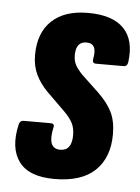

<svg xmlns="http://www.w3.org/2000/svg" viewBox="-43 -535 421 577"><g transform="rotate(5 167.5 -247.0)"><path d="M142 6Q65 6 35 -35Q5 -76 21 -147Q24 -160 35 -160H116Q130 -160 126 -147Q112 -83 152 -83Q187 -83 187 -130Q187 -151 179.5 -166Q172 -181 153 -200L100 -252Q77 -275 64.5 -301Q52 -327 52 -360Q52 -427 90.5 -463.5Q129 -500 200 -500Q274 -500 308 -465Q342 -430 333 -363Q331 -350 320 -350H237Q225 -350 227 -363Q237 -411 203 -411Q171 -411 171 -370Q171 -354 177 -342Q183 -330 198 -314L251 -264Q280 -236 293 -209Q306 -182 306 -143Q306 -73 265 -33.5Q224 6 142 6Z"/></g></svg>

Font: Sofia Sans Extra Condensed ExtraBold
Style: Italic
Weight: 800
Italic angle: -9°
Designer: Botio Nikoltchev, Ani Petrova
Foundry: lettersoup
Version: Version 4.101; ttfautohint (v1.8.4.7-5d5b)